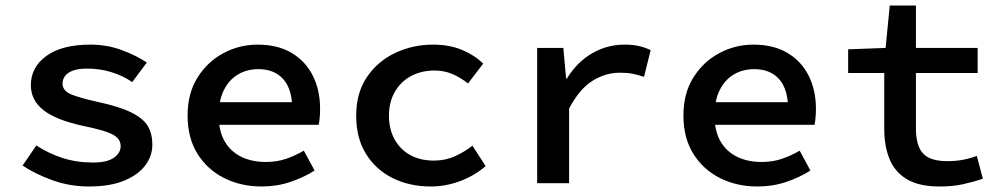

<svg xmlns="http://www.w3.org/2000/svg" viewBox="-20 -665 3640 697"><path d="M303 12Q234 12 171 -10.5Q108 -33 62 -64L112 -137Q156 -108 207 -91.5Q258 -75 318 -75Q369 -75 393.5 -92.5Q418 -110 418 -134Q418 -146 412.5 -156Q407 -166 393 -174.5Q379 -183 352 -191Q325 -199 282 -208Q184 -229 138 -265Q92 -301 92 -356Q92 -421 148.5 -462Q205 -503 308 -503Q369 -503 422.5 -483Q476 -463 513 -438L460 -367Q425 -391 383 -403.5Q341 -416 298 -416Q265 -416 245.5 -409Q226 -402 216.5 -389.5Q207 -377 207 -362Q207 -336 237 -323Q267 -310 335 -295Q414 -278 457 -256.5Q500 -235 516.5 -207.5Q533 -180 533 -140Q533 -98 506.5 -63.5Q480 -29 429 -8.5Q378 12 303 12Z M930 12Q855 12 794 -18.5Q733 -49 697 -106.5Q661 -164 661 -246Q661 -326 697 -383.5Q733 -441 791 -472Q849 -503 915 -503Q988 -503 1038.5 -473Q1089 -443 1115.5 -390.5Q1142 -338 1142 -270Q1142 -253 1140.5 -237.5Q1139 -222 1137 -212H744V-294H1063L1041 -268Q1041 -341 1008.5 -377.5Q976 -414 918 -414Q877 -414 844.5 -395Q812 -376 793 -338.5Q774 -301 774 -246Q774 -189 795.5 -152Q817 -115 855.5 -96Q894 -77 945 -77Q984 -77 1017 -88Q1050 -99 1083 -118L1122 -46Q1083 -21 1034 -4.5Q985 12 930 12Z M1544 12Q1467 12 1405.5 -18.5Q1344 -49 1308.5 -106.5Q1273 -164 1273 -245Q1273 -327 1311.5 -384.5Q1350 -442 1414 -472.5Q1478 -503 1552 -503Q1612 -503 1658 -483.5Q1704 -464 1734 -434L1679 -362Q1650 -385 1620.5 -397Q1591 -409 1558 -409Q1509 -409 1471.5 -388.5Q1434 -368 1413 -331Q1392 -294 1392 -245Q1392 -196 1412.5 -159Q1433 -122 1469.5 -102Q1506 -82 1555 -82Q1597 -82 1632 -98Q1667 -114 1695 -136L1743 -62Q1701 -26 1649 -7Q1597 12 1544 12Z M1930 0V-491H2025L2035 -380H2038Q2075 -440 2129.5 -471.5Q2184 -503 2247 -503Q2277 -503 2299 -498Q2321 -493 2342 -483L2318 -386Q2294 -394 2275.5 -397.5Q2257 -401 2229 -401Q2179 -401 2131.5 -372Q2084 -343 2046 -271V0Z M2730 12Q2655 12 2594 -18.5Q2533 -49 2497 -106.5Q2461 -164 2461 -246Q2461 -326 2497 -383.5Q2533 -441 2591 -472Q2649 -503 2715 -503Q2788 -503 2838.5 -473Q2889 -443 2915.5 -390.5Q2942 -338 2942 -270Q2942 -253 2940.5 -237.5Q2939 -222 2937 -212H2544V-294H2863L2841 -268Q2841 -341 2808.5 -377.5Q2776 -414 2718 -414Q2677 -414 2644.5 -395Q2612 -376 2593 -338.5Q2574 -301 2574 -246Q2574 -189 2595.5 -152Q2617 -115 2655.5 -96Q2694 -77 2745 -77Q2784 -77 2817 -88Q2850 -99 2883 -118L2922 -46Q2883 -21 2834 -4.5Q2785 12 2730 12Z M3391 12Q3316 12 3272 -14.5Q3228 -41 3209 -88Q3190 -135 3190 -197V-400H3059V-486L3195 -491L3210 -645H3305V-491H3529V-400H3305V-198Q3305 -158 3316 -131.5Q3327 -105 3352 -92.5Q3377 -80 3418 -80Q3450 -80 3476 -85Q3502 -90 3526 -99L3548 -16Q3515 -5 3477 3.5Q3439 12 3391 12Z"/></svg>

Font: Source Code Pro ExtraLight SemiBold
Style: Regular
Weight: 600
Monospace: yes
Version: Version 1.018;hotconv 1.0.116;makeotfexe 2.5.65601